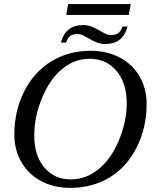

<svg xmlns="http://www.w3.org/2000/svg" viewBox="-20 -911 762 941"><path d="M601.1 -406.2Q601.1 -503.9 551 -563.5Q501 -623 418.9 -623Q346.2 -623 285.4 -573.5Q224.6 -523.9 186.3 -431.6Q147.9 -339.4 147.9 -245.6Q147.9 -148.9 197 -90.3Q246.1 -31.7 327.1 -31.7Q399.9 -31.7 461.7 -80.8Q523.4 -129.9 562.3 -222.2Q601.1 -314.5 601.1 -406.2ZM323.7 9.8Q245.1 9.8 182.4 -23.2Q119.6 -56.2 85 -116.2Q50.3 -176.3 50.3 -251Q50.3 -368.7 99.1 -464.1Q147.9 -559.6 232.4 -610.8Q316.9 -662.1 425.3 -662.1Q503.9 -662.1 566.7 -629.2Q629.4 -596.2 664.1 -536.4Q698.7 -476.6 698.7 -401.4Q698.7 -285.6 649.7 -188.5Q600.6 -91.3 516.4 -40.8Q432.1 9.8 323.7 9.8ZM304.7 -837.9 314 -891.1H620.6L611.3 -837.9ZM496.1 -695.3Q473.1 -695.3 454.8 -702.9Q436.5 -710.4 420.4 -719.7Q404.3 -729 389.6 -736.6Q375 -744.1 358.9 -744.1Q344.2 -744.1 334.2 -740Q324.2 -735.8 318.1 -729.5Q312 -723.1 303.2 -702.1H278.3Q301.3 -788.1 387.7 -788.1Q410.6 -788.1 429.2 -780.5Q447.8 -772.9 463.6 -763.7Q479.5 -754.4 494.1 -746.8Q508.8 -739.3 524.4 -739.3Q545.9 -739.3 559.1 -748.3Q572.3 -757.3 580.1 -780.8H605.5Q592.3 -735.8 565.4 -715.6Q538.6 -695.3 496.1 -695.3Z"/></svg>

Font: Tinos
Style: Italic
Weight: 400
Italic angle: -16.333°
Designer: Steve Matteson
Foundry: Monotype Imaging Inc.
Version: Version 1.32